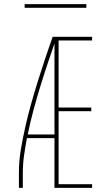

<svg xmlns="http://www.w3.org/2000/svg" viewBox="-20 -914 540 934"><path d="M72 0V-74Q72 -131 81.5 -187Q91 -243 103.5 -298.5Q116 -354 131.5 -409Q147 -464 164 -518.5Q181 -573 199 -627Q217 -681 236 -735H245V-732L254 -729Q234 -671 214.5 -613Q195 -555 177 -496.5Q159 -438 143 -379Q127 -320 115 -260H245V-242H111Q103 -200 97 -158Q91 -116 91 -74V0ZM245 0V-735H428V-717H265V-391H424V-373H265V-18H428V0ZM100 -876V-894H400V-876Z"/></svg>

Font: Iosevka Curly Thin
Style: Regular
Weight: 100
Monospace: yes
Designer: Belleve Invis
Foundry: Belleve Invis
Version: Version 22.1.2; ttfautohint (v1.8.4)